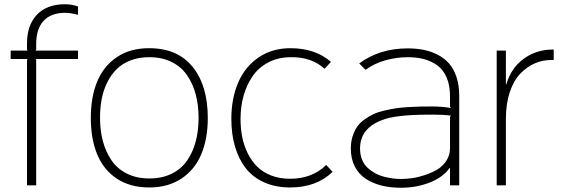

<svg xmlns="http://www.w3.org/2000/svg" viewBox="-20 -865 2624 896"><path d="M344.2 -628.9V-589.8H146L148.9 -585V0H106V-585L108.9 -589.8H29.8V-628.9H108.9L106 -633.8V-662.1Q106 -747.6 152.3 -796.4Q198.7 -845.2 283.2 -845.2Q314.5 -845.2 344.2 -835V-795.9Q308.1 -805.2 285.2 -805.2Q217.3 -805.2 183.1 -767.3Q148.9 -729.5 148.9 -660.2V-633.8L146 -628.9Z M906.7 -314.9Q906.7 -373.5 893.6 -423.6Q880.4 -473.6 853.5 -513.2Q826.7 -552.7 781.5 -575.4Q736.3 -598.1 676.8 -598.1Q628.4 -598.1 589.6 -583.3Q550.8 -568.4 524.4 -542.2Q498 -516.1 480.2 -480Q462.4 -443.8 454.6 -402.8Q446.8 -361.8 446.8 -314.9Q446.8 -256.3 460 -206.8Q473.1 -157.2 500 -117.4Q526.9 -77.6 572 -54.9Q617.2 -32.2 676.8 -32.2Q736.8 -32.2 782 -54.7Q827.1 -77.1 854 -116.9Q880.9 -156.7 893.8 -206.3Q906.7 -255.9 906.7 -314.9ZM949.7 -314.9Q949.7 -217.8 919.4 -145.5Q889.2 -73.2 826.9 -31.7Q764.6 9.8 676.8 9.8Q587.4 9.8 525.4 -31.2Q463.4 -72.3 433.6 -144.5Q403.8 -216.8 403.8 -314.9Q403.8 -412.6 433.8 -484.9Q463.9 -557.1 525.6 -598.6Q587.4 -640.1 675.8 -640.1Q809.1 -640.1 879.4 -552.5Q949.7 -464.8 949.7 -314.9Z M1502.4 -95.2 1532.2 -63Q1456.5 9.8 1334.5 9.8Q1266.1 9.8 1213.4 -13.7Q1160.6 -37.1 1127.2 -79.8Q1093.8 -122.6 1076.7 -180.7Q1059.6 -238.8 1059.6 -310.1Q1059.6 -405.8 1091.8 -480.2Q1124 -554.7 1187.3 -597.4Q1250.5 -640.1 1335.4 -640.1Q1451.2 -640.1 1524.4 -576.2L1494.6 -543.9Q1434.1 -599.6 1336.4 -598.1Q1277.8 -597.7 1232.2 -573.7Q1186.5 -549.8 1158.7 -509.3Q1130.9 -468.8 1116.7 -418Q1102.5 -367.2 1102.5 -310.1Q1102.5 -265.6 1110.4 -225.6Q1118.2 -185.5 1136 -149.7Q1153.8 -113.8 1179.9 -87.6Q1206.1 -61.5 1245.4 -46.1Q1284.7 -30.8 1333.5 -30.8Q1436.5 -30.8 1502.4 -95.2Z M2080.1 -319.8 2085 -325.2Q2051.8 -330.1 2002 -330.1Q1939.9 -330.1 1904.8 -328.1Q1839.8 -324.7 1795.9 -314.9Q1660.2 -280.3 1660.2 -171.9Q1660.2 -143.6 1669.4 -120.4Q1678.7 -97.2 1695.1 -82.3Q1711.4 -67.4 1730.7 -56.6Q1750 -45.9 1772.5 -40.3Q1794.9 -34.7 1814 -32.2Q1833 -29.8 1851.1 -29.8Q1875.5 -29.8 1903.3 -33.7Q1931.2 -37.6 1963.1 -48.1Q1995.1 -58.6 2020.8 -74Q2046.4 -89.4 2063.2 -115.2Q2080.1 -141.1 2080.1 -172.9ZM2123 -418V0H2080.1V-81.1H2078.1Q2047.4 -37.6 1985.4 -13.2Q1923.3 11.2 1850.1 11.2Q1801.8 11.2 1760.7 1Q1719.7 -9.3 1687 -30.5Q1654.3 -51.8 1635.7 -87.9Q1617.2 -124 1617.2 -171.9Q1617.2 -203.1 1625.5 -229Q1633.8 -254.9 1646.7 -273.7Q1659.7 -292.5 1681.2 -307.6Q1702.6 -322.8 1723.4 -332.5Q1744.1 -342.3 1773.9 -349.1Q1803.7 -356 1827.6 -359.6Q1851.6 -363.3 1885 -365.2Q1918.5 -367.2 1940.4 -367.7Q1962.4 -368.2 1994.1 -368.2Q2043.9 -368.2 2085 -360.8L2080.1 -366.2V-415Q2080.1 -466.3 2064.5 -502.9Q2048.8 -539.6 2020.8 -559.8Q1992.7 -580.1 1958.7 -589.1Q1924.8 -598.1 1882.8 -598.1Q1831.1 -598.1 1779.1 -583.7Q1727.1 -569.3 1686 -539.1L1656.2 -568.8Q1751 -639.2 1882.8 -639.2Q1922.9 -639.2 1957.3 -632.3Q1991.7 -625.5 2022.9 -609.4Q2054.2 -593.3 2075.9 -568.4Q2097.7 -543.5 2110.4 -505.1Q2123 -466.8 2123 -418Z M2564 -633.8V-585H2554.2Q2513.2 -585.4 2476.3 -569.6Q2439.5 -553.7 2408.4 -521.7Q2377.4 -489.7 2359.1 -435.3Q2340.8 -380.9 2340.8 -310.1V0H2297.9V-628.9H2340.8V-471.2H2342.8Q2364.7 -547.4 2423.8 -590.6Q2482.9 -633.8 2559.1 -633.8Z"/></svg>

Font: Sinkin Sans 200 X Light
Style: Regular
Weight: 200
Designer: Keith Bates
Foundry: K-Type
Version: Sinkin Sans (version 1.0)  by Keith Bates   •   © 2014   www